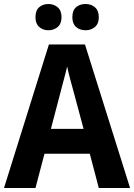

<svg xmlns="http://www.w3.org/2000/svg" viewBox="-20 -1031 669 958"><path d="M473 -93 428 -264H202L157 -93H0L224 -809H404L629 -93ZM349 -567Q341 -596 331 -633Q321 -670 315 -699Q311 -681 304 -654.5Q297 -628 290.5 -604Q284 -580 281 -567L234 -388H397ZM157 -945Q157 -979 175.5 -995Q194 -1011 221 -1011Q249 -1011 268 -994.5Q287 -978 287 -945Q287 -913 268 -896.5Q249 -880 221 -880Q194 -880 175.5 -896.5Q157 -913 157 -945ZM341 -945Q341 -979 359.5 -995Q378 -1011 407 -1011Q435 -1011 454 -994.5Q473 -978 473 -945Q473 -913 454 -896.5Q435 -880 407 -880Q378 -880 359.5 -896.5Q341 -913 341 -945Z"/></svg>

Font: Noto Sans Telugu UI SemiCondensed
Style: Bold
Weight: 700
Width: 4
Designer: Jelle Bosma - Monotype Design Team
Foundry: Monotype Imaging Inc.
Version: Version 2.005; ttfautohint (v1.8.4.7-5d5b)